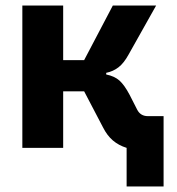

<svg xmlns="http://www.w3.org/2000/svg" viewBox="-20 -536 640 696"><path d="M439 0Q410 -9 389 -27Q368 -45 353 -75L285 -205H209V0H61V-516H209V-318H285L389 -516H546L446 -338Q429 -307 409.5 -292Q390 -277 365 -272V-266Q395 -260 413 -244Q431 -228 450 -192L477 -139Q489 -115 516 -115H573V140H439Z"/></svg>

Font: iA Writer Mono V
Style: Regular
Weight: 400
Designer: Mike Abbink, Paul van der Laan, Pieter van Rosmalen
Foundry: Bold Monday
Version: Version 2.000